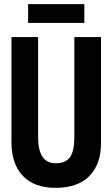

<svg xmlns="http://www.w3.org/2000/svg" viewBox="-20 -892 540 922"><path d="M385 -782V-872H115V-782ZM465 -204V-714H337V-233Q337 -166 316 -137Q295 -108 248 -108Q163 -108 163 -232V-714H35V-211Q35 -105 89.5 -47.5Q144 10 247 10Q354 10 409.5 -47Q465 -104 465 -204Z"/></svg>

Font: Noto Sans Mono UI Condensed
Style: Bold
Weight: 700
Width: 3
Designer: Monotype Design team
Foundry: Monotype Imaging Inc.
Version: 1.000